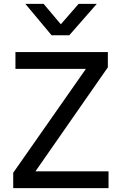

<svg xmlns="http://www.w3.org/2000/svg" viewBox="-20 -968 622 988"><path d="M48 0V-79L422 -613.5H59.5V-700H535V-621.5L162.5 -86.5H538.5V0ZM245.5 -786.5 110.5 -948H204.5L293 -843L384.5 -948H478L336.5 -786.5Z"/></svg>

Font: Geologica Light
Style: Regular
Weight: 300
Designer: Sindre Bremnes, Frode Helland
Foundry: Monokrom Skriftforlag AS
Version: Version 1.010; ttfautohint (v1.8.4.7-5d5b);gftools[0.9.28]